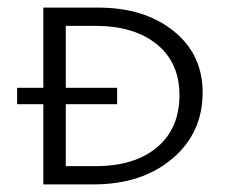

<svg xmlns="http://www.w3.org/2000/svg" viewBox="-20 -485 604 505"><path d="M238 -465Q360 -465 436.5 -403.5Q513 -342 513 -242Q513 -135 433 -67.5Q353 0 226 0H94V-211H25V-254H94V-465ZM231 -48Q334 -48 393 -97.5Q452 -147 452 -235Q452 -320 392.5 -368.5Q333 -417 230 -417H153V-254H288V-211H153V-48Z"/></svg>

Font: EauTestSC Semilight
Style: Regular
Weight: 300
Designer: Christian Thalmann (Catharsis Fonts)
Version: Version 0.001;PS 000.001;hotconv 1.0.88;makeotf.lib2.5.64775